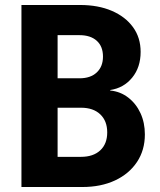

<svg xmlns="http://www.w3.org/2000/svg" viewBox="-20 -750 640 770"><path d="M66 0V-730H301Q374 -730 428.5 -706.5Q483 -683 513.5 -641Q544 -599 544 -542Q544 -480 510 -438.5Q476 -397 422 -389V-387Q463 -383 494.5 -358.5Q526 -334 543.5 -296Q561 -258 561 -211Q561 -148 529.5 -100.5Q498 -53 441.5 -26.5Q385 0 310 0ZM211 -436H299Q343 -436 368 -459.5Q393 -483 393 -523Q393 -564 368 -586.5Q343 -609 299 -609H211ZM211 -121H305Q354 -121 382 -147Q410 -173 410 -219Q410 -265 382 -291.5Q354 -318 305 -318H211Z"/></svg>

Font: JetBrains Mono NL ExtraBold
Style: Regular
Weight: 800
Designer: Philipp Nurullin, Konstantin Bulenkov
Foundry: JetBrains
Version: Version 2.304; ttfautohint (v1.8.4.7-5d5b)